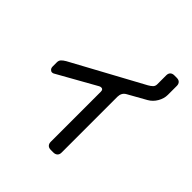

<svg xmlns="http://www.w3.org/2000/svg" viewBox="-226 -917 1180 1180"><g transform="rotate(45 364.0 -326.5)"><path d="M366 69Q366 85 375 94.5Q384 104 402 104H424Q440 104 450 95Q460 86 460 69V-417Q460 -433 467 -446.5Q474 -460 491 -469L605 -533Q635 -550 653 -581Q671 -612 671 -644V-722Q671 -738 662 -747.5Q653 -757 635 -757H614Q598 -757 588.5 -748Q579 -739 579 -722V-644Q579 -628 569 -618Q559 -608 543 -599L83 -349Q66 -339 56.5 -329Q47 -319 47 -303V-268Q47 -253 54.5 -245.5Q62 -238 68 -238Q71 -238 75 -238.5Q79 -239 84 -242L335 -383Q342 -387 350 -387Q366 -387 366 -367Z"/></g></svg>

Font: WD-XL Lubrifont TC
Style: Regular
Weight: 400
Designer: [WD-XL Lubrifont] Copyright 2020-2022 (c) NightFurySL2001, Skr-ZERO; [ZCOOL QingKe HuangYou] Copyright 2018-2022 (c) The
Version: Version 2.001;hotconv 1.1.1;makeotfexe 2.6.0